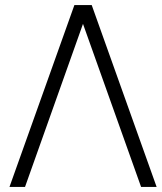

<svg xmlns="http://www.w3.org/2000/svg" viewBox="-20 -740 640 760"><path d="M274.5 -720 17.5 0H79L308.5 -645.5L538.5 0H600L343 -720Z"/></svg>

Font: Vela Sans Light
Style: Regular
Weight: 300
Designer: Principal design: Mikhail Sharanda - project Manrope.
Design modification: Ravid Balaliev
Foundry: Mikhail Sharanda
Version: Version 1.001